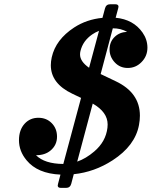

<svg xmlns="http://www.w3.org/2000/svg" viewBox="-20 -831 729 924"><path d="M271 9.3Q160.6 4.4 107.9 -59.6Q71.3 -103.5 71.3 -156.2Q71.3 -206.5 99.6 -236.8Q125.5 -264.2 164.6 -264.2Q203.6 -264.2 229 -238.3Q254.4 -212.4 254.4 -173.3Q254.4 -133.3 224.1 -107.4Q197.3 -84 153.3 -84Q194.8 -42.5 284.7 -42L370.1 -359.9L328.1 -379.9Q224.6 -429.2 224.6 -517.1Q224.6 -535.2 229 -555.2Q248 -640.6 336.9 -698.7Q397 -737.8 473.1 -745.1L485.4 -791Q490.7 -810.5 510.3 -810.5H534.7Q550.3 -810.5 550.3 -798.8Q550.3 -796.4 548.8 -791L536.6 -745.6Q622.1 -737.3 666 -674.3Q689.5 -640.6 689.5 -601.6Q689.5 -560.5 660.6 -531.7Q633.3 -503.9 594.7 -503.9Q557.6 -503.9 532.7 -530.3Q507.3 -557.1 507.3 -593.3Q507.3 -630.4 532.7 -654.3Q556.2 -676.3 591.8 -677.7Q561.5 -694.8 522.9 -694.8L464.4 -474.6L537.1 -439.9Q653.3 -384.8 653.3 -274.4Q653.3 -252.9 648.9 -229.5Q630.4 -129.9 522 -59.6Q434.6 -2.9 335 7.3L322.8 53.7Q317.4 73.2 297.9 73.2H273.4Q257.8 73.2 257.8 62Q257.8 59.1 259.3 53.7ZM408.7 -504.9 456.5 -682.6Q439 -675.8 423.3 -665Q378.9 -634.3 367.2 -585.4Q365.2 -577.1 365.2 -568.8Q365.2 -535.2 408.7 -504.9ZM426.3 -332.5 351.6 -53.2Q393.6 -67.9 433.6 -102.1Q489.3 -149.4 497.1 -216.3Q498 -224.6 498 -231.9Q498 -291.5 426.3 -332.5Z"/></svg>

Font: Cursive Sans
Style: Bold
Weight: 700
Italic angle: -15°
Designer: Wojciech Kalinowski "wmk69" (wmk69@o2.pl)
Foundry: Wojciech Kalinowski "wmk69" (wmk69@o2.pl)
Version: Wersja 3.1.0; 2022-02-18